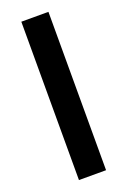

<svg xmlns="http://www.w3.org/2000/svg" viewBox="-131 -706 499 752"><g transform="rotate(-20 118.0 -330.0)"><path d="M62 0V-660H175V0Z"/></g></svg>

Font: Lil Grotesk Bold
Style: Regular
Weight: 700
Designer: Bastien Sozeau
Foundry: NBR — Bastien Sozeau
Version: Version 4.002; ttfautohint (v1.8.4.7-5d5b)